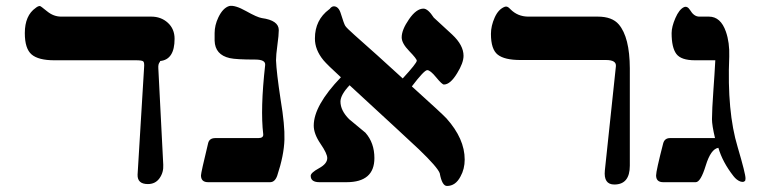

<svg xmlns="http://www.w3.org/2000/svg" viewBox="-20 -613 2554 646"><path d="M529.3 -58.6Q530.8 -33.2 516.8 -13.4Q502.9 6.3 477.5 6.3Q441.9 6.3 442.9 -25.4L464.8 -385.7Q466.3 -403.3 461.7 -406.7Q457 -410.2 438 -410.2H162.6Q109.4 -410.2 86.4 -429.7Q63.5 -449.2 63.5 -501.5Q63.5 -561 100.1 -586.4Q107.9 -592.8 114.3 -592.8Q116.7 -592.8 138.4 -575Q160.2 -557.1 185.5 -557.1H488.8Q522 -557.1 544.7 -536.4Q567.4 -515.6 567.4 -482.4Q567.4 -412.6 519 -407.7L518.1 -404.8Q511.7 -398.4 512.7 -383.3Z M680.2 0Q656.2 0 656.2 -22.9Q656.2 -31.7 680.2 -130.9Q684.1 -148.4 704.6 -148.4H849.1Q866.7 -148.4 865.7 -161.1Q855.5 -246.1 872.1 -393.6Q874.5 -412.6 838.9 -412.6Q773.9 -412.6 752.9 -417.5Q703.6 -428.7 702.1 -476.1V-501.5Q702.1 -528.3 714.8 -554.7Q730 -586.4 751.5 -592.8Q770.5 -596.7 807.9 -575.7Q845.2 -554.7 860.8 -552.2Q918 -544.4 918 -511.7Q918 -495.1 913.3 -461.4Q908.7 -427.7 908.7 -410.2Q910.2 -369.6 924.3 -276.9Q938.5 -191.9 937 -143.6Q935.5 -90.3 912.6 -21.5Q904.8 0 888.7 0Z M1389.6 -110.4Q1347.7 -149.9 1156.2 -326.2Q1126 -294.4 1125.5 -271.5Q1125.5 -241.2 1154.8 -211.9Q1182.6 -189 1209.5 -166.5Q1239.7 -132.3 1239.7 -81.1Q1239.7 0 1146 0H1054.7Q1025.4 0 1025.4 -21.5Q1025.4 -31.7 1053.2 -46.9Q1081.1 -62 1081.1 -81.1Q1081.1 -96.2 1058.3 -129.4Q1035.6 -162.6 1035.6 -190.4Q1035.6 -257.8 1127 -353Q1081.1 -395 1068.4 -410.2Q1039.1 -445.8 1039.6 -483.9Q1039.6 -545.9 1087.4 -581.5L1088.9 -582.5Q1095.2 -591.3 1103 -591.8Q1119.6 -591.8 1127 -566.4Q1137.2 -533.2 1141.6 -526.1Q1146 -519 1172.9 -495.1Q1246.6 -430.2 1335 -349.1Q1381.8 -399.9 1382.3 -408.7Q1382.3 -415 1356.9 -441.2Q1331.5 -467.3 1331.5 -487.3Q1331.5 -512.7 1356.2 -548.3Q1380.9 -584 1404.8 -584Q1419.9 -584 1439.5 -553.7L1501.5 -496.6Q1539.6 -460.9 1539.6 -425.3Q1539.6 -401.4 1518.1 -366.7Q1495.1 -328.6 1473.6 -328.6Q1467.3 -328.6 1447.5 -352.8Q1427.7 -377 1417.5 -377Q1407.2 -377 1365.7 -322.3Q1469.7 -228.5 1482.4 -214.4Q1543.5 -146 1543.5 -76.2Q1543.5 -44.4 1529.3 -19Q1512.7 12.7 1483.9 12.7Q1467.3 12.7 1459.5 -30.3Q1451.7 -50.8 1389.6 -110.4Z M2052.2 -389.6Q2054.7 -411.1 2019 -411.1H1731Q1677.7 -411.1 1654.8 -429Q1631.8 -446.8 1631.8 -499Q1631.8 -525.9 1644.5 -554.2Q1657.2 -582.5 1678.7 -590.3Q1686.5 -592.8 1693.8 -585.4L1697.8 -581.5Q1721.7 -557.6 1756.3 -557.1H1991.2Q2039.6 -557.1 2062 -530.8Q2098.6 -487.8 2099.1 -383.3V-55.7Q2099.1 7.8 2046.9 7.8Q2010.3 7.8 2015.1 -39.6Z M2397 -115.7Q2371.6 -111.8 2354.5 -55.9Q2337.4 0 2320.8 0H2211.4Q2187.5 0 2187.5 -22.9Q2187.5 -38.1 2211.4 -130.9Q2216.3 -148.4 2234.4 -148.4H2385.7Q2375.5 -191.4 2375.5 -211.9Q2375.5 -242.2 2380.4 -311Q2384.3 -364.3 2386.7 -410.2H2318.4Q2271.5 -410.2 2255.6 -431.6Q2239.7 -453.1 2239.7 -501.5Q2239.7 -522.9 2252.4 -552.2Q2265.1 -581.5 2281.2 -588.9Q2292.5 -593.8 2301.8 -579.1Q2314.5 -557.6 2332 -557.1H2365.2Q2404.8 -557.1 2422.4 -506.3Q2435.1 -469.7 2433.6 -422.9Q2425.8 -237.3 2461.9 -118.2Q2488.8 -26.9 2488.3 -12.7Q2488.3 -4.9 2485.8 -3.9Q2481.9 1 2470.7 -2.4Q2458 -7.3 2447.8 -20.5Q2411.1 -67.4 2397 -115.7Z"/></svg>

Font: Accordance
Style: Bold
Weight: 700
Version: Version 1.2 (build January 31, 2020) Miklal Software Solutio